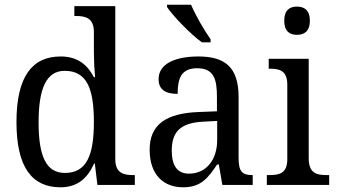

<svg xmlns="http://www.w3.org/2000/svg" viewBox="-20 -786 1431 816"><path d="M237 10C310 10 352 -29 380 -91H383L394 0H553V-42H545C504 -42 470 -51 470 -110V-760H296V-718H304C344 -718 379 -709 379 -650V-566C379 -532 381 -490 384 -458H379C352 -510 310 -546 238 -546C116 -546 50 -460 50 -267C50 -75 116 10 237 10ZM256 -51C176 -51 144 -122 144 -266C144 -408 176 -485 255 -485C350 -485 379 -408 379 -267C379 -126 348 -51 256 -51Z M838 -606H875V-619C848 -657 811 -721 792 -766H690V-756C713 -721 788 -642 838 -606ZM758 10C835 10 864 -30 903 -87H910L925 0H1054V-42H1051C1009 -42 994 -58 994 -114V-373C994 -500 937 -546 823 -546C727 -546 654 -516 654 -450C654 -406 682 -387 735 -387C735 -451 749 -496 818 -496C891 -496 902 -446 902 -373V-313L826 -310C685 -305 616 -256 616 -150C616 -41 677 10 758 10ZM783 -48C733 -48 710 -83 710 -145C710 -223 743 -264 845 -269L903 -272V-191C903 -106 856 -48 783 -48Z M1242 -638C1273 -638 1297 -653 1297 -698C1297 -743 1273 -758 1242 -758C1211 -758 1188 -743 1188 -698C1188 -653 1211 -638 1242 -638ZM1114 0H1379V-42H1367C1324 -42 1292 -51 1292 -114V-536H1122V-494H1128C1169 -494 1201 -485 1201 -426V-109C1201 -50 1168 -42 1126 -42H1114Z"/></svg>

Font: Noto Serif Thai SemiCondensed
Style: Regular
Weight: 400
Width: 4
Designer: Monotype Design Team
Foundry: Monotype Imaging Inc.
Version: Version 2.002